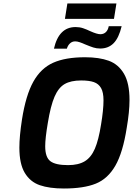

<svg xmlns="http://www.w3.org/2000/svg" viewBox="-20 -1074 762 1100"><path d="M91 -228Q91 -293 106 -390Q128 -529 171 -606Q214 -683 284.5 -714.5Q355 -746 467 -746Q548 -746 603 -726Q658 -706 690 -652Q722 -598 722 -501Q722 -434 706 -341Q684 -200 641 -125Q598 -50 529 -22Q460 6 346 6Q263 6 208 -13Q153 -32 122 -83.5Q91 -135 91 -228ZM559 -361Q573 -445 573 -499Q573 -545 559 -569.5Q545 -594 518 -603.5Q491 -613 445 -613Q386 -613 350.5 -592.5Q315 -572 292.5 -520Q270 -468 254 -370Q239 -282 239 -236Q239 -173 268.5 -150.5Q298 -128 370 -128Q429 -128 465.5 -150Q502 -172 523.5 -222Q545 -272 559 -361ZM366 -1054H647L633 -966H352ZM413 -919Q436 -919 455.5 -912.5Q475 -906 498 -895Q536 -878 555 -878Q574 -878 586.5 -890Q599 -902 603 -924H677Q661 -857 631 -826.5Q601 -796 554 -796Q533 -796 514.5 -802Q496 -808 467 -820Q452 -827 437 -832Q422 -837 411 -837Q393 -837 380.5 -825Q368 -813 363 -795H289Q317 -919 413 -919Z"/></svg>

Font: Exo
Style: Bold Italic
Weight: 700
Italic angle: -9°
Designer: Natanael Gama
Foundry: Natanael Gama
Version: Version 1.500; ttfautohint (v1.6)